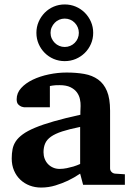

<svg xmlns="http://www.w3.org/2000/svg" viewBox="-20 -823 593 855"><path d="M350.1 0 336.9 -49.8Q311 -32.2 282.7 -18.6Q257.8 -6.8 227.1 2.7Q196.3 12.2 163.1 12.2Q135.7 12.2 112.1 3.2Q88.4 -5.9 70.6 -22.7Q52.7 -39.6 42.5 -63.5Q32.2 -87.4 32.2 -117.2Q32.2 -139.6 35.9 -158.7Q39.6 -177.7 50.5 -194.1Q61.5 -210.4 82 -225.3Q102.5 -240.2 136.5 -254.4Q170.4 -268.6 219.7 -282.7Q269 -296.9 337.9 -312V-324.2Q337.9 -331.5 338.4 -337.4Q338.4 -344.2 338.9 -351.1Q339.4 -365.2 335.9 -381.6Q332.5 -397.9 322.3 -411.9Q312 -425.8 293.5 -434.8Q274.9 -443.8 245.1 -443.8Q234.9 -443.8 226.8 -443.4Q218.8 -442.9 213.4 -441.9Q207 -440.9 202.1 -439.9V-345.2H99.1Q86.4 -344.2 76.7 -347.7Q68.4 -350.6 61.3 -357.9Q54.2 -365.2 54.2 -380.9Q54.2 -408.7 74 -430.7Q93.8 -452.6 125.7 -468Q157.7 -483.4 197.5 -491.7Q237.3 -500 276.9 -500Q319.8 -500 355.5 -493.7Q391.1 -487.3 416.7 -469Q442.4 -450.7 456.3 -417.5Q470.2 -384.3 470.2 -330.1V-73.2Q470.2 -64 476.6 -57.4Q482.9 -50.8 492.2 -49.8L536.1 -46.9V0ZM336.9 -257.8Q288.6 -248 257.1 -237.8Q225.6 -227.5 207 -214.4Q188.5 -201.2 181.2 -184.3Q173.8 -167.5 173.8 -145Q173.8 -129.4 179 -116Q184.1 -102.5 193.6 -92.5Q203.1 -82.5 216.3 -76.7Q229.5 -70.8 245.1 -70.8Q261.2 -70.8 277.6 -74.2Q293.9 -77.6 307.1 -81.5Q322.8 -86.4 336.9 -92.8ZM331.1 -676.8Q331.1 -689.9 326.2 -701.4Q321.3 -712.9 312.7 -721.7Q304.2 -730.5 292.7 -735.4Q281.2 -740.2 268.1 -740.2Q255.4 -740.2 243.9 -735.4Q232.4 -730.5 223.9 -721.7Q215.3 -712.9 210.2 -701.4Q205.1 -689.9 205.1 -676.8Q205.1 -663.6 210.2 -652.1Q215.3 -640.6 223.9 -632.1Q232.4 -623.5 243.9 -618.7Q255.4 -613.8 268.1 -613.8Q281.2 -613.8 292.7 -618.7Q304.2 -623.5 312.7 -632.1Q321.3 -640.6 326.2 -652.1Q331.1 -663.6 331.1 -676.8ZM395 -676.8Q395 -650.4 385 -627.4Q375 -604.5 357.7 -587.4Q340.3 -570.3 317.4 -560.5Q294.4 -550.8 268.1 -550.8Q242.2 -550.8 219.2 -560.5Q196.3 -570.3 179.2 -587.4Q162.1 -604.5 152.1 -627.4Q142.1 -650.4 142.1 -676.8Q142.1 -703.1 152.1 -726.1Q162.1 -749 179.2 -766.4Q196.3 -783.7 219.2 -793.5Q242.2 -803.2 268.1 -803.2Q294.4 -803.2 317.4 -793.5Q340.3 -783.7 357.7 -766.4Q375 -749 385 -726.1Q395 -703.1 395 -676.8Z"/></svg>

Font: Charis SIL APac
Style: Bold
Weight: 700
Foundry: SIL International
Version: Version 5.000